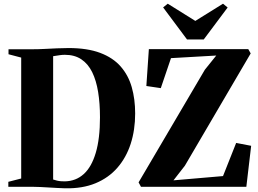

<svg xmlns="http://www.w3.org/2000/svg" viewBox="-20 -1009 1395 1037"><path d="M331.5 8Q313 7.5 289.5 6.2Q266 5 241.8 3.5Q217.5 2 196.2 1Q175 0 160.5 0H25V-27L94.5 -45V-698L26 -716V-743H157.5Q188.5 -743 221.8 -744.8Q255 -746.5 288 -748Q321 -749.5 350.5 -749.5Q451.5 -749.5 520.8 -723.5Q590 -697.5 631.5 -650.2Q673 -603 691.5 -538.5Q710 -474 710 -396Q710 -307 685.8 -232.2Q661.5 -157.5 614 -103Q566.5 -48.5 495.8 -19.2Q425 10 331.5 8ZM330 -29.5Q390 -30.5 432.2 -68.8Q474.5 -107 497.2 -183.5Q520 -260 520 -375.5Q520 -450 510 -512Q500 -574 478 -619Q456 -664 419.5 -688.5Q383 -713 330.5 -713Q317 -713 304.5 -711.2Q292 -709.5 282.2 -707.8Q272.5 -706 267 -705.5V-39.5Q277 -36 287.8 -33.5Q298.5 -31 309 -30.2Q319.5 -29.5 330 -29.5ZM741.5 0 728.5 -24 1086.5 -632.5 1148 -709 903.5 -695 848.5 -533 770.5 -544.5 784 -743.5H1321L1334 -720.5L978.5 -114L917 -35L1184.5 -58L1255.5 -237L1336.5 -221.5L1310.5 0ZM990 -796 861 -969 886 -989 1035 -896 1184.5 -989 1209.5 -968.5 1080.5 -796Z"/></svg>

Font: Merriweather 120pt ExtraBold
Style: Regular
Weight: 800
Version: Version 2.100